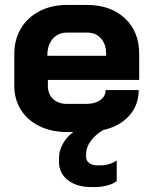

<svg xmlns="http://www.w3.org/2000/svg" viewBox="-20 -527 618 778"><path d="M174 -203V-179Q174 -146 195 -126Q216 -106 252 -106H330Q365 -106 386.5 -121.5Q408 -137 408 -162H542Q542 -101 503.5 -58Q465 -15 398 0Q367 18 348 44Q329 70 329 95V109Q329 124 341.5 133.5Q354 143 374 143H389Q406 143 423.5 137.5Q441 132 453 123V207Q439 218 414.5 224.5Q390 231 365 231H350Q291 231 255 203Q219 175 219 128V114Q219 84 234.5 56Q250 28 277 8H252Q189 8 140.5 -15.5Q92 -39 65 -81.5Q38 -124 38 -179V-308Q38 -367 65 -412Q92 -457 140.5 -482Q189 -507 252 -507H332Q428 -507 486 -453Q544 -399 544 -309V-203ZM410 -301V-309Q410 -348 389 -371.5Q368 -395 333 -395H252Q216 -395 194 -370Q172 -345 172 -304V-301Z"/></svg>

Font: Bai Jamjuree
Style: Bold
Weight: 700
Designer: Katatrad Aksorn Co.,Ltd.
Foundry: Cadson Demak Co.,Ltd.
Version: Version 1.000; ttfautohint (v1.6)